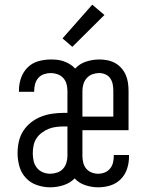

<svg xmlns="http://www.w3.org/2000/svg" viewBox="-20 -792 640 820"><path d="M194 8Q166 8 138 -1.5Q110 -11 90.5 -32Q71 -53 63 -81Q55 -109 55 -138Q55 -163 60.5 -187.5Q66 -212 79.5 -233Q93 -254 113 -269.5Q133 -285 156 -294Q179 -303 204 -306.5Q229 -310 254 -310H268V-404Q268 -419 264 -433.5Q260 -448 250 -459Q240 -470 225.5 -475Q211 -480 197 -480Q182 -480 167.5 -475Q153 -470 143.5 -459Q134 -448 130 -433.5Q126 -419 126 -404Q126 -403 126 -402Q126 -401 126 -400H61Q61 -401 61 -403Q61 -405 61 -407Q61 -434 70 -459.5Q79 -485 98 -504Q117 -523 143.5 -530.5Q170 -538 197 -538Q211 -538 225 -536.5Q239 -535 253 -530Q267 -525 279 -517.5Q291 -510 301 -499Q320 -520 348 -529Q376 -538 405 -538Q422 -538 439.5 -534.5Q457 -531 472 -522.5Q487 -514 498.5 -501Q510 -488 517 -472Q524 -456 526.5 -438.5Q529 -421 529 -404V-236H332V-126Q332 -112 335.5 -97.5Q339 -83 348 -72Q357 -61 371 -55.5Q385 -50 399 -50Q414 -50 427.5 -55.5Q441 -61 450 -72Q459 -83 462.5 -97Q466 -111 466 -126Q466 -127 466 -128Q466 -129 466 -130H531Q531 -128 531 -126.5Q531 -125 531 -123Q531 -96 522.5 -70.5Q514 -45 495.5 -26.5Q477 -8 451.5 0Q426 8 399 8Q372 8 344.5 -1Q317 -10 299 -30Q279 -10 251 -1Q223 8 194 8ZM332 -294H464V-404Q464 -418 461.5 -431.5Q459 -445 451.5 -456.5Q444 -468 431 -474Q418 -480 404 -480Q389 -480 375 -475Q361 -470 351 -459Q341 -448 336.5 -433.5Q332 -419 332 -404ZM194 -50Q209 -50 224 -55Q239 -60 249 -71Q259 -82 263.5 -96.5Q268 -111 268 -126V-252H254Q237 -252 220.5 -250Q204 -248 188.5 -242Q173 -236 159 -225.5Q145 -215 136 -201.5Q127 -188 123.5 -171Q120 -154 120 -138Q120 -121 123.5 -105Q127 -89 137 -76Q147 -63 162.5 -56.5Q178 -50 194 -50ZM289 -592 247 -628 374 -772 426 -728Z"/></svg>

Font: Iosevka Curly Light Extended
Style: Regular
Weight: 300
Width: 7
Monospace: yes
Designer: Belleve Invis
Foundry: Belleve Invis
Version: Version 11.1.0; ttfautohint (v1.8.3)